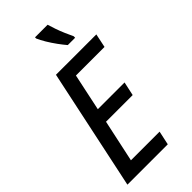

<svg xmlns="http://www.w3.org/2000/svg" viewBox="-291 -1007 1069 1069"><g transform="rotate(-45 244.0 -472.0)"><path d="M18.6 0 169.9 -713.9H487.8L470.7 -632.3H245.6L199.2 -413.6H409.7L392.1 -332H182.1L128.4 -82H354L336.4 0ZM333.5 -784.2Q317.4 -802.7 297.6 -829.8Q277.8 -856.9 260.7 -885.3Q243.7 -913.6 234.9 -934.6V-943.8H334Q340.8 -920.4 349.6 -895.3Q358.4 -870.1 369.1 -845.2Q379.9 -820.3 391.6 -795.4L391.1 -784.2Z"/></g></svg>

Font: Open Sans SemiCondensed Medium
Style: Italic
Weight: 500
Width: 4
Italic angle: -12°
Designer: Monotype Design Team
Foundry: Monotype Imaging Inc.
Version: Version 3.000